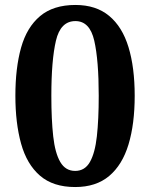

<svg xmlns="http://www.w3.org/2000/svg" viewBox="-20 -744 605 774"><path d="M283 10Q194 10 141 -36Q88 -82 65 -165Q42 -248 42 -358Q42 -470 65 -552Q88 -634 141.5 -679Q195 -724 284 -724Q367 -724 420 -680Q473 -636 498 -554Q523 -472 523 -358Q523 -244 498 -161.5Q473 -79 420 -34.5Q367 10 283 10ZM283 -55Q322 -55 342.5 -91Q363 -127 370.5 -194.5Q378 -262 378 -358Q378 -501 360 -580Q342 -659 284 -659Q224 -659 205.5 -580Q187 -501 187 -358Q187 -262 194.5 -194.5Q202 -127 223 -91Q244 -55 283 -55Z"/></svg>

Font: Noto Serif Sinhala
Style: Bold
Weight: 700
Designer: Jelle Bosma - Monotype Design Team
Foundry: Monotype Imaging Inc.
Version: Version 2.007; ttfautohint (v1.8.4.7-5d5b)